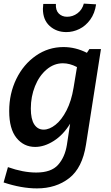

<svg xmlns="http://www.w3.org/2000/svg" viewBox="-20 -804 614 1065"><path d="M476 -532H540L457 -2Q437 127 364 184Q291 241 185 241Q99 241 0 208L24 123Q108 153 181 153Q264 153 302 110.5Q340 68 351 0L369 -118Q331 -56 278.5 -22.5Q226 11 175 11Q112 11 71.5 -39Q31 -89 31 -188Q31 -285 70.5 -366Q110 -447 179 -495Q248 -543 332 -543Q399 -543 462 -511ZM388 -317 407 -432Q367 -453 329 -453Q279 -453 238 -418Q197 -383 174 -325.5Q151 -268 151 -202Q151 -143 170 -114Q189 -85 222 -85Q254 -85 288 -112Q322 -139 349 -191.5Q376 -244 388 -317ZM218 -755Q218 -764 220 -782H290Q288 -747 306 -729Q324 -711 352 -711Q384 -711 410 -730.5Q436 -750 445 -784L513 -780Q506 -730 480.5 -695Q455 -660 420 -643Q385 -626 348 -626Q293 -626 255.5 -660Q218 -694 218 -755Z"/></svg>

Font: Bitter Pro SemiBold
Style: Italic
Weight: 600
Italic angle: -9°
Designer: Sol Matas, and Bitter project Authors
Foundry: Sol Matas
Version: Version 1.010